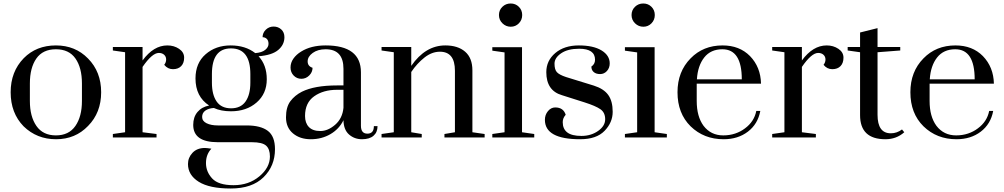

<svg xmlns="http://www.w3.org/2000/svg" viewBox="-20 -787 5747 1099"><path d="M449 -209V-309Q449 -399 412 -452Q375 -505 300 -505Q225 -505 188 -452Q151 -399 151 -309V-209Q151 -120 188.5 -66Q226 -12 300 -12Q374 -12 411.5 -66Q449 -120 449 -209ZM115 -64Q41 -140 41 -259Q41 -377 116 -454Q188 -527 300 -527Q411 -527 484 -452Q559 -376 559 -259Q559 -142 484 -66Q411 10 301 10Q191 10 115 -64Z M626 0V-20L696 -30V-488L626 -498V-518H796V-441Q859 -527 938 -527Q976 -527 1005 -507.5Q1034 -488 1034 -457Q1034 -426 1017 -408.5Q1000 -391 970 -391Q940 -391 920 -416Q931 -430 931 -446.5Q931 -463 919.5 -473.5Q908 -484 889 -484Q851 -484 796 -404V-30L876 -20V0Z M1422 27H1227Q1086 27 1086 -72Q1086 -117 1110.5 -146Q1135 -175 1177 -183Q1099 -234 1099 -338Q1099 -426 1157 -476.5Q1215 -527 1300 -527Q1385 -527 1441 -483Q1479 -486 1498 -501.5Q1517 -517 1517 -536Q1517 -555 1507 -564.5Q1497 -574 1483 -574Q1483 -599 1501.5 -617Q1520 -635 1546 -635Q1572 -635 1590 -618.5Q1608 -602 1608 -574Q1608 -531 1572.5 -501Q1537 -471 1460 -465Q1507 -415 1507 -333Q1507 -251 1449 -200.5Q1391 -150 1302 -150Q1245 -150 1204 -169Q1174 -167 1155.5 -154Q1137 -141 1137 -117.5Q1137 -94 1162.5 -81.5Q1188 -69 1227 -69H1392Q1472 -69 1513 -38Q1554 -7 1554 67Q1554 163 1488.5 227.5Q1423 292 1301 292Q1179 292 1117.5 253.5Q1056 215 1056 152Q1056 115 1082 87.5Q1108 60 1153 60Q1162 60 1190 64Q1159 97 1159 146.5Q1159 196 1194.5 234.5Q1230 273 1317 273Q1404 273 1464.5 222.5Q1525 172 1525 109Q1525 66 1503 46.5Q1481 27 1422 27ZM1413 -314V-363Q1413 -510 1302 -510Q1193 -510 1193 -363V-314Q1193 -245 1220 -206Q1247 -167 1302.5 -167Q1358 -167 1385.5 -206Q1413 -245 1413 -314Z M1946 -99Q1921 -48 1871 -19Q1821 10 1759 10Q1697 10 1657 -23.5Q1617 -57 1617 -115.5Q1617 -174 1642 -207.5Q1667 -241 1708 -262Q1781 -298 1909 -298H1946V-393Q1946 -505 1844 -505Q1799 -505 1770 -484Q1741 -463 1741 -435.5Q1741 -408 1769 -399Q1769 -374 1750 -355Q1731 -336 1705 -336Q1679 -336 1661 -354.5Q1643 -373 1643 -400.5Q1643 -428 1659.5 -451.5Q1676 -475 1704 -492Q1760 -527 1844 -527Q2046 -527 2046 -373V-67Q2046 -22 2083 -22Q2120 -22 2120 -65H2141Q2141 -30 2118 -10Q2095 10 2052 10Q2009 10 1978 -17Q1947 -44 1946 -99ZM1946 -170V-273H1909Q1831 -273 1778.5 -236Q1726 -199 1726 -123Q1726 -83 1748 -60Q1770 -37 1813.5 -37Q1857 -37 1898.5 -73Q1940 -109 1946 -170Z M2524 0V-20L2584 -30V-382Q2584 -491 2498 -491Q2452 -491 2409.5 -457.5Q2367 -424 2334 -375V-30L2394 -20V0H2164V-20L2234 -30V-488L2164 -498V-518H2334V-410Q2415 -527 2529 -527Q2601 -527 2642.5 -491Q2684 -455 2684 -384V-30L2754 -20V0Z M2836 -701Q2836 -729 2855.5 -748Q2875 -767 2903 -767Q2931 -767 2950 -748Q2969 -729 2969 -701Q2969 -673 2950 -653.5Q2931 -634 2903.5 -634Q2876 -634 2856 -653.5Q2836 -673 2836 -701ZM2798 -497V-517H2968V-30L3038 -20V0H2798V-20L2868 -30V-487Z M3301 10Q3099 10 3099 -101Q3099 -130 3116.5 -151Q3134 -172 3158 -172Q3205 -172 3218 -130Q3201 -111 3201 -88Q3201 -49 3227 -29Q3253 -9 3308 -9Q3363 -9 3403.5 -37.5Q3444 -66 3444 -104.5Q3444 -143 3416.5 -162Q3389 -181 3326 -201L3197 -242Q3107 -268 3107 -374Q3107 -440 3158.5 -483.5Q3210 -527 3293 -527Q3376 -527 3423 -498.5Q3470 -470 3470 -424Q3470 -398 3454 -380.5Q3438 -363 3415 -363Q3392 -363 3378.5 -374.5Q3365 -386 3365 -406Q3386 -420 3386 -445Q3386 -508 3295 -508Q3230 -508 3192 -482Q3154 -456 3154 -422.5Q3154 -389 3167.5 -374Q3181 -359 3220 -346L3379 -297Q3436 -279 3461.5 -243.5Q3487 -208 3487 -147Q3487 -86 3440.5 -38Q3394 10 3301 10Z M3595 -701Q3595 -729 3614.5 -748Q3634 -767 3662 -767Q3690 -767 3709 -748Q3728 -729 3728 -701Q3728 -673 3709 -653.5Q3690 -634 3662.5 -634Q3635 -634 3615 -653.5Q3595 -673 3595 -701ZM3557 -497V-517H3727V-30L3797 -20V0H3557V-20L3627 -30V-487Z M4120 -12Q4156 -12 4187.5 -22.5Q4219 -33 4244 -52Q4297 -91 4309 -152H4332Q4318 -77 4261 -33.5Q4204 10 4122 10Q4009 10 3933 -64Q3858 -138 3858 -259Q3858 -377 3933 -453Q4005 -527 4116 -527Q4213 -527 4273 -466Q4334 -403 4336 -308H3968V-209Q3968 -120 4007 -67Q4049 -12 4120 -12ZM4115 -505Q4048 -505 4011 -458Q3974 -411 3969 -333H4226Q4226 -505 4115 -505Z M4400 0V-20L4470 -30V-488L4400 -498V-518H4570V-441Q4633 -527 4712 -527Q4750 -527 4779 -507.5Q4808 -488 4808 -457Q4808 -426 4791 -408.5Q4774 -391 4744 -391Q4714 -391 4694 -416Q4705 -430 4705 -446.5Q4705 -463 4693.5 -473.5Q4682 -484 4663 -484Q4625 -484 4570 -404V-30L4650 -20V0Z M5133 -518V-498L5003 -488V-130Q5003 -24 5079 -24Q5114 -24 5143 -46L5156 -30Q5111 10 5048 10Q4903 10 4903 -128V-488L4832 -498V-518H4903V-601L5003 -626V-518Z M5453 -12Q5489 -12 5520.5 -22.5Q5552 -33 5577 -52Q5630 -91 5642 -152H5665Q5651 -77 5594 -33.5Q5537 10 5455 10Q5342 10 5266 -64Q5191 -138 5191 -259Q5191 -377 5266 -453Q5338 -527 5449 -527Q5546 -527 5606 -466Q5667 -403 5669 -308H5301V-209Q5301 -120 5340 -67Q5382 -12 5453 -12ZM5448 -505Q5381 -505 5344 -458Q5307 -411 5302 -333H5559Q5559 -505 5448 -505Z"/></svg>

Font: Prata
Style: Regular
Weight: 400
Designer: Cyreal (www.cyreal.org)
Foundry: Cyreal (www.cyreal.org)
Version: Version 1.010